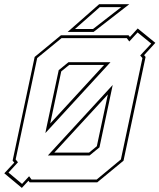

<svg xmlns="http://www.w3.org/2000/svg" viewBox="-40 -868 759 914"><path d="M64 26.5 -19.5 -43 28 -94 20 -103 125 -597 250 -700H572L578.5 -692L615.5 -732.5L699.5 -664L646 -605.5L653 -597L548 -103L423 0H101L95.5 -7.5ZM65 7.5 98.5 -29 110 -13.5H420.5L535.5 -109L638 -591.5L627.5 -604L680 -660.5L615 -713.5L575.5 -670.5L563.5 -686.5H253L137 -591.5L34.5 -109L45.5 -95.5L0.5 -46.5ZM176 -234.5 181 -260 239.5 -534 286 -572H486ZM199 -280 455.5 -559H289.5L251.5 -528ZM433.5 -166.5 386.5 -128H188L496.5 -463.5L491.5 -439.5ZM218.5 -141.5H384L421 -172L473.5 -418.5ZM282 -716 432 -848H575.5L405.5 -716ZM317 -730H403L537 -834H435Z"/></svg>

Font: Tourney Condensed Thin
Style: Italic
Weight: 100
Width: 3
Italic angle: -12°
Designer: Tyler Finck
Foundry: Etcetera Type Co
Version: Version 1.010; ttfautohint (v1.8.3)